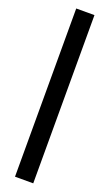

<svg xmlns="http://www.w3.org/2000/svg" viewBox="-181 -815 582 1019"><g transform="rotate(20 109.5 -306.0)"><path d="M161 169H58V-781H161Z"/></g></svg>

Font: exo2condensed_b
Style: Bold
Weight: 700
Width: 3
Designer: Natanael Gama
Version: Version 1.001;PS 001.001;hotconv 1.0.70;makeotf.lib2.5.58329